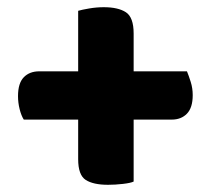

<svg xmlns="http://www.w3.org/2000/svg" viewBox="-20 -554 585 533"><path d="M351 -50Q343 -46 321.5 -43.5Q300 -41 280 -41Q239 -41 218 -54.5Q197 -68 197 -112V-222H46Q39 -233 34.5 -251Q30 -269 30 -287Q30 -323 46 -339.5Q62 -356 89 -356H197V-524Q207 -527 227.5 -530.5Q248 -534 268 -534Q308 -534 329.5 -520Q351 -506 351 -461V-356H499Q504 -344 509.5 -326.5Q515 -309 515 -290Q515 -255 499 -238.5Q483 -222 457 -222H351Z"/></svg>

Font: Baloo Bhaijaan
Style: Regular
Weight: 400
Designer: Devika Bhansali and Ek Type
Foundry: Ek Type
Version: Version 1.443;PS 1.000;hotconv 16.6.51;makeotf.lib2.5.65220;